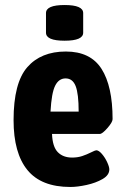

<svg xmlns="http://www.w3.org/2000/svg" viewBox="-20 -736 494 764"><path d="M34 -258Q34 -406 88.5 -468.5Q143 -531 242 -531Q340 -531 384 -462Q428 -393 428 -262Q428 -250 407.5 -226.5Q387 -203 377 -203H187Q189 -152 210 -130.5Q231 -109 267 -109Q289 -109 307 -115Q325 -121 342 -129.5Q359 -138 363 -138Q373 -138 385.5 -123.5Q398 -109 406.5 -90.5Q415 -72 415 -62Q415 -39 388 -23.5Q361 -8 324.5 0Q288 8 260 8Q144 8 89 -59.5Q34 -127 34 -258ZM293 -292Q293 -363 281 -393.5Q269 -424 241 -424Q214 -424 199.5 -395Q185 -366 181 -292ZM163 -606V-684Q163 -716 237 -716Q311 -716 311 -684V-606Q311 -574 237 -574Q163 -574 163 -606Z"/></svg>

Font: Asap Condensed
Style: Bold
Weight: 700
Designer: Pablo Cosgaya
Foundry: Omnibus-Type
Version: Version 1.010; ttfautohint (v1.8)